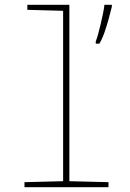

<svg xmlns="http://www.w3.org/2000/svg" viewBox="-20 -780 540 800"><path d="M379 -608Q383 -617 388.5 -636.5Q394 -656 399.5 -679.5Q405 -703 409.5 -725Q414 -747 415 -760H446V-752Q441 -731 433 -702Q425 -673 415.5 -645.5Q406 -618 394 -598H379ZM82 0V-21L243 -25V-735L94 -739V-760H269V-25L432 -21V0Z"/></svg>

Font: Noto Sans Mono ExtraCondensed Thin
Style: Regular
Weight: 100
Width: 2
Designer: Monotype Design Team
Foundry: Monotype Imaging Inc.
Version: Version 2.014; ttfautohint (v1.8.4.7-5d5b)